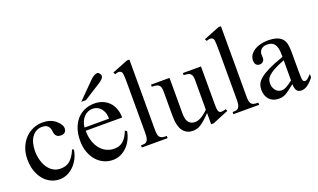

<svg xmlns="http://www.w3.org/2000/svg" viewBox="-75 -1108 2540 1535"><g transform="rotate(-20 1195.0 -340.5)"><path d="M410.6 -169.9Q404.3 -129.4 386.7 -95.5Q369.1 -61.5 344 -37.1Q318.8 -12.7 288.1 1Q257.3 14.6 224.1 14.6Q184.6 14.6 149.9 -2.2Q115.2 -19 89.4 -50Q63.5 -81.1 48.6 -125Q33.7 -168.9 33.7 -223.1Q33.7 -276.4 50.8 -320.1Q67.9 -363.8 96.9 -394.8Q126 -425.8 164.8 -442.9Q203.6 -460 247.1 -460Q314 -460 356 -425.3Q377 -408.2 388.2 -390.1Q399.4 -372.1 399.4 -353.5Q399.4 -336.4 387.9 -324.2Q376.5 -312 353.5 -312Q346.2 -312 337.4 -313.5Q328.6 -314.9 320.6 -320.6Q312.5 -326.2 306.6 -337.6Q300.8 -349.1 299.3 -369.1Q296.9 -395.5 281 -411.9Q265.1 -428.2 231.4 -428.2Q203.6 -428.2 181.6 -415.8Q159.7 -403.3 144.5 -381.6Q129.4 -359.9 121.6 -330.1Q113.8 -300.3 113.8 -265.6Q113.8 -226.1 123.3 -189.5Q132.8 -152.8 151.4 -124.8Q169.9 -96.7 196.8 -80.1Q223.6 -63.5 258.8 -63.5Q279.3 -63.5 298.1 -68.1Q316.9 -72.8 334 -85.4Q351.1 -98.1 366.9 -120.4Q382.8 -142.6 397.5 -177.2Z M860.4 -163.6Q855.5 -130.9 840.3 -98.9Q825.2 -66.9 801.8 -41.7Q778.3 -16.6 746.6 -1Q714.8 14.6 676.3 14.6Q636.7 14.6 601.1 -1.7Q565.4 -18.1 538.8 -48.6Q512.2 -79.1 496.6 -122.3Q481 -165.5 481 -218.8Q481 -275.4 496.3 -320.3Q511.7 -365.2 539.3 -396.5Q566.9 -427.7 605 -444.3Q643.1 -460.9 688.5 -460.9Q725.6 -460.9 757.1 -448.5Q788.6 -436 811.5 -412.6Q834.5 -389.2 847.4 -355.5Q860.4 -321.8 860.4 -279.3H550.3Q550.3 -229.5 563.5 -189.9Q576.7 -150.4 599.1 -123Q621.6 -95.7 651.1 -81.3Q680.7 -66.9 713.4 -66.4Q735.4 -65.9 754.2 -71Q772.9 -76.2 789.1 -88.6Q805.2 -101.1 819.1 -121.8Q833 -142.6 844.7 -173.3ZM758.3 -306.6Q758.3 -343.8 747.6 -366.9Q736.8 -390.1 721.7 -403.3Q706.5 -416.5 689.9 -421.4Q673.3 -426.3 661.1 -426.3Q641.6 -426.3 622.8 -418.5Q604 -410.6 588.9 -395.5Q573.7 -380.4 563.5 -357.9Q553.2 -335.4 550.3 -306.6ZM821.3 -649.4Q821.3 -635.3 808.8 -623Q796.4 -610.8 780.8 -600.6L636.2 -508.8H596.2L734.9 -648.4Q747.6 -661.6 763.4 -671.4Q779.3 -681.2 795.4 -681.2Q799.3 -681.2 803.7 -678.2Q808.1 -675.3 812 -670.4Q815.9 -665.5 818.6 -659.9Q821.3 -654.3 821.3 -649.4Z M926.3 0V-18.6Q948.7 -18.6 959.5 -21Q970.2 -23.4 978 -33.7Q981 -37.6 983.4 -42.7Q985.8 -47.9 987.8 -55.7Q989.7 -63.5 990.7 -74.5Q991.7 -85.4 991.7 -101.1V-506.8Q991.7 -544.9 991 -566.9Q990.2 -588.9 988.5 -600.6Q986.8 -612.3 984.4 -616.7Q981.9 -621.1 978 -624.5Q973.6 -627.4 968.8 -629.2Q963.9 -630.9 958 -630.9Q952.1 -630.9 944.3 -629.2Q936.5 -627.4 926.3 -623.5L917.5 -641.1L1052.2 -694.8H1073.2V-101.1Q1073.2 -86.4 1074 -75.9Q1074.7 -65.4 1076.2 -57.9Q1077.6 -50.3 1080.1 -45.2Q1082.5 -40 1085.9 -35.6Q1089.4 -31.2 1093.8 -28.1Q1098.1 -24.9 1104.7 -22.7Q1111.3 -20.5 1121.3 -19.5Q1131.3 -18.6 1145.5 -18.6V0Z M1532.7 14.6H1510.7V-81.1Q1482.4 -51.3 1461.2 -32.7Q1439.9 -14.2 1422.6 -3.7Q1405.3 6.8 1390.1 10.7Q1375 14.6 1358.9 14.6Q1333 14.6 1314.2 6.6Q1295.4 -1.5 1282.5 -14.9Q1269.5 -28.3 1261.7 -45.9Q1253.9 -63.5 1249.8 -82.8Q1245.6 -102.1 1244.4 -122.1Q1243.2 -142.1 1243.2 -159.7V-359.9Q1243.2 -381.8 1239.3 -395.5Q1235.4 -409.2 1226.3 -416.5Q1217.3 -423.8 1202.6 -426.5Q1188 -429.2 1167 -429.2V-447.3H1324.7V-147.9Q1324.7 -128.9 1327.1 -110.6Q1329.6 -92.3 1337.6 -77.9Q1345.7 -63.5 1360.4 -54.7Q1375 -45.9 1398.9 -45.9Q1408.7 -45.9 1420.2 -48.8Q1431.6 -51.8 1445.6 -59.1Q1459.5 -66.4 1475.6 -78.6Q1491.7 -90.8 1510.7 -109.4V-363.8Q1510.7 -384.3 1506.6 -396.7Q1502.4 -409.2 1493.7 -416.3Q1484.9 -423.3 1471.2 -426Q1457.5 -428.7 1438.5 -429.2V-447.3H1592.3V-118.7Q1592.3 -98.6 1594 -85.7Q1595.7 -72.8 1599.4 -64.9Q1603 -57.1 1608.9 -54.2Q1614.7 -51.3 1622.6 -51.3Q1629.4 -51.3 1640.1 -53Q1650.9 -54.7 1661.6 -58.6L1668.5 -41.5Z M1705.1 0V-18.6Q1727.5 -18.6 1738.3 -21Q1749 -23.4 1756.8 -33.7Q1759.8 -37.6 1762.2 -42.7Q1764.6 -47.9 1766.6 -55.7Q1768.6 -63.5 1769.5 -74.5Q1770.5 -85.4 1770.5 -101.1V-506.8Q1770.5 -544.9 1769.8 -566.9Q1769 -588.9 1767.3 -600.6Q1765.6 -612.3 1763.2 -616.7Q1760.7 -621.1 1756.8 -624.5Q1752.4 -627.4 1747.6 -629.2Q1742.7 -630.9 1736.8 -630.9Q1731 -630.9 1723.1 -629.2Q1715.3 -627.4 1705.1 -623.5L1696.3 -641.1L1831.1 -694.8H1852.1V-101.1Q1852.1 -86.4 1852.8 -75.9Q1853.5 -65.4 1855 -57.9Q1856.4 -50.3 1858.9 -45.2Q1861.3 -40 1864.7 -35.6Q1868.2 -31.2 1872.6 -28.1Q1877 -24.9 1883.5 -22.7Q1890.1 -20.5 1900.1 -19.5Q1910.2 -18.6 1924.3 -18.6V0Z M2389.6 -64.5Q2334.5 8.3 2282.7 8.3Q2272 8.3 2262.5 4.9Q2252.9 1.5 2245.8 -6.8Q2238.8 -15.1 2234.6 -29.1Q2230.5 -43 2230.5 -64.5Q2201.2 -41.5 2181.9 -27.1Q2162.6 -12.7 2147.7 -4.9Q2132.8 2.9 2119.4 5.6Q2106 8.3 2088.4 8.3Q2064.5 8.3 2044.9 0.2Q2025.4 -7.8 2011.2 -22.7Q1997.1 -37.6 1989.3 -58.8Q1981.4 -80.1 1981.4 -106Q1981.4 -130.9 1990.5 -153.3Q1999.5 -175.8 2026.4 -198.5Q2053.2 -221.2 2102.1 -245.1Q2150.9 -269 2230.5 -296.4V-314.9Q2230.5 -347.2 2225.3 -369.1Q2220.2 -391.1 2210 -405Q2199.7 -418.9 2184.1 -425Q2168.5 -431.2 2147 -431.2Q2116.2 -431.2 2098.6 -415.3Q2081.1 -399.4 2079.6 -376.5L2080.6 -347.2Q2081.5 -326.2 2070.1 -313.7Q2058.6 -301.3 2040 -301.3Q2020.5 -301.3 2009.8 -313.7Q1999 -326.2 1999 -348.1Q1999 -374.5 2012.5 -395.3Q2025.9 -416 2048.6 -430.4Q2071.3 -444.8 2100.8 -452.4Q2130.4 -460 2162.6 -460Q2210.9 -460 2240.5 -449.5Q2270 -439 2286.1 -419.2Q2302.2 -399.4 2307.4 -371.1Q2312.5 -342.8 2312.5 -307.6V-155.3Q2312.5 -124 2313.5 -104Q2314.5 -84 2314.9 -77.1Q2317.4 -64 2322.3 -58.6Q2327.1 -53.2 2336.4 -53.2Q2340.8 -53.2 2344.7 -54.4Q2348.6 -55.7 2354 -59.6Q2359.4 -63.5 2367.7 -71.3Q2376 -79.1 2389.6 -92.8ZM2230.5 -267.6Q2173.8 -245.6 2140.9 -227.3Q2107.9 -209 2090.8 -192.4Q2073.7 -175.8 2069.1 -160.4Q2064.5 -145 2064.5 -128.9Q2064.5 -111.3 2069.8 -96.7Q2075.2 -82 2084.2 -71Q2093.3 -60.1 2105.7 -53.7Q2118.2 -47.4 2132.3 -46.9Q2151.4 -45.9 2175.5 -58.6Q2199.7 -71.3 2230.5 -96.2Z"/></g></svg>

Font: Doulos SIL Afr
Style: Regular
Weight: 400
Designer: Walt Agee, Victor Gaultney, Peter Martin, Debbi Hosken, Becca Hirsbrunner
Foundry: SIL International
Version: Version 5.000